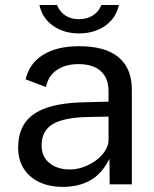

<svg xmlns="http://www.w3.org/2000/svg" viewBox="-20 -720 603 750"><path d="M309.5 -320.5 404 -323V-364.5Q404 -414 374.2 -441.8Q344.5 -469.5 286 -469.5Q237 -469.5 203 -447.2Q169 -425 159.5 -380L80 -410Q94.5 -472.5 148.5 -506Q202.5 -539.5 289 -539.5Q391.5 -539.5 443.2 -496.2Q495 -453 495 -369.5V0H408.5L407.5 -99.5Q378 -40.5 332.2 -15.2Q286.5 10 225.5 10Q174 10 134.5 -8.2Q95 -26.5 73 -61Q51 -95.5 51 -143Q51 -202.5 78 -240.8Q105 -279 162 -298.8Q219 -318.5 309.5 -320.5ZM253.5 -58Q288.5 -58 323.8 -74.8Q359 -91.5 381.5 -118.5Q404 -145.5 404 -174V-264.5L325.5 -263Q232 -261.5 187.2 -235.8Q142.5 -210 142.5 -152Q142.5 -108 173.2 -83Q204 -58 253.5 -58ZM288.5 -589.5Q230.5 -589.5 188 -618.8Q145.5 -648 134 -700.5H203Q212 -675.5 234.2 -660.2Q256.5 -645 288.5 -645Q320 -645 343.5 -660.2Q367 -675.5 376 -700.5H444.5Q433 -648.5 390.5 -619Q348 -589.5 288.5 -589.5Z"/></svg>

Font: 1883 Sans
Style: Regular
Weight: 400
Designer: 1883 Sans project is a fork of Public Sans.
Version: Version 1.009